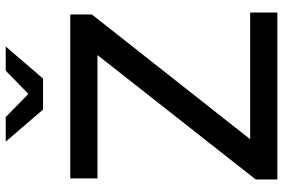

<svg xmlns="http://www.w3.org/2000/svg" viewBox="-174 -784 958 649"><g transform="rotate(-90 304.5 -459.0)"><path d="M22.8 0V-73L443.4 -608.1H26.5V-700H580.6V-627L158.9 -91.9H587.1V0ZM233.7 -918.2 312.1 -841.5 390.6 -918.2H472.3L363.9 -792H259.2L150.7 -918.2Z"/></g></svg>

Font: Red Hat Display VF
Style: Regular
Weight: 300
Designer: Pentagram, MCKL
Foundry: Pentagram, MCKL
Version: Version 1.023